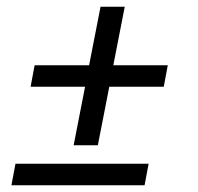

<svg xmlns="http://www.w3.org/2000/svg" viewBox="-20 -551 590 571"><path d="M271 -119H199L233 -293H71L83 -357H245L279 -531H351L317 -357H479L467 -293H305ZM14 0 26 -64H422L410 0Z"/></svg>

Font: Lode Term
Style: Italic
Weight: 400
Italic angle: -11°
Monospace: yes
Designer: Belleve Invis
Foundry: Belleve Invis
Version: Version 29.2.0